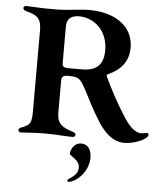

<svg xmlns="http://www.w3.org/2000/svg" viewBox="-64 -797 949 1121"><g transform="rotate(5 410.5 -236.0)"><path d="M682.2 14.2C744.7 14.2 821.4 -18.5 821.4 -45.5C821.4 -49.7 819.2 -54.7 812.1 -54.7C805.8 -54.7 791.5 -50.4 777.3 -50.4C750.4 -50.4 716.3 -68.5 672.9 -137.1C614.7 -229 587 -284.8 553.6 -353.7C550.4 -360.4 547.2 -365.4 547.2 -368.6C547.2 -372.9 552.9 -375.7 558.6 -378.6C634.9 -413.7 672.9 -467 672.9 -542.6C672.9 -672.6 558.6 -740.8 415.5 -740.8C358.7 -740.8 288.7 -728 231.9 -727.3H164.8C112.9 -728 73.5 -731.9 45.5 -731.9C34.1 -731.9 29.1 -726.2 29.1 -718.8C29.1 -710.6 35.2 -704.2 54.7 -699.6C114 -684.7 137.1 -664.4 137.1 -597.3V-121.8C137.1 -56.8 128.9 -40.5 79.5 -23.8C67.8 -19.9 62.5 -14.2 62.5 -6.4C62.5 1.1 67.5 6.4 77.8 6.4C96.6 6.4 152 0 218 0C297.2 0 329.9 6 377.1 6C392 6 396.7 0 396.7 -7.5C396.7 -16 390.3 -21.3 372.2 -26.6C320.7 -42.3 285.5 -62.1 285.5 -126.8V-318.2C285.5 -333.8 294.7 -345.9 313.2 -346.6C323.9 -346.9 340.9 -347.3 351.6 -345.9C387.8 -341.6 397.4 -334.5 430.8 -272.7C459.2 -219.5 483.3 -166.2 528.8 -95.2C548.7 -63.9 601.2 14.2 682.2 14.2ZM285.5 -417.3V-630.7C285.5 -685.4 318.2 -698.9 359.4 -698.9C437.5 -698.9 526.6 -637.8 526.6 -513.5C526.6 -408.7 460.9 -392.4 402.7 -391.7C374.3 -391.3 345.9 -391.3 317.5 -391.7C294.7 -392 285.5 -399.5 285.5 -417.3ZM372.5 261.7C372.5 265.6 373.2 269.2 378.9 269.2C413.7 269.2 495.4 209.9 495.4 117.5C495.4 70.7 473.7 39.8 435.4 39.8C386.4 39.8 373.2 91.3 373.2 103.7C373.2 120 432.9 132.5 432.5 182.9C432.9 223 396.7 239 377.5 253.6C374.3 256 372.5 258.9 372.5 261.7Z"/></g></svg>

Font: Margiela Serif Semibold
Style: Regular
Weight: 600
Designer: Andreas Faust, Stefan Endress
Version: Version 1.002;FEAKit 1.0